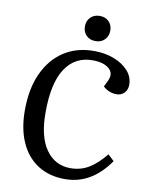

<svg xmlns="http://www.w3.org/2000/svg" viewBox="-100 -996 831 1081"><g transform="rotate(10 315.5 -455.5)"><path d="M491 -575Q511 -618 479.5 -645Q448 -672 385 -672Q285 -672 230 -588.5Q175 -505 175 -339Q174 -200 226 -126Q278 -52 367 -52Q424 -52 470.5 -79.5Q517 -107 565 -166L600 -133Q498 14 347 14Q257 14 192 -27.5Q127 -69 92.5 -146Q58 -223 58 -329Q58 -452 98.5 -540.5Q139 -629 212 -677Q285 -725 385 -725Q448 -725 499.5 -705Q551 -685 581.5 -650.5Q612 -616 612 -572Q612 -543 594.5 -525Q577 -507 551 -507Q506 -507 473 -538ZM309 -853Q309 -884 329 -904.5Q349 -925 382 -925Q414 -925 434 -905Q454 -885 454 -853Q454 -822 434 -801.5Q414 -781 382 -781Q349 -781 329 -801Q309 -821 309 -853Z"/></g></svg>

Font: Literata 36pt Medium
Style: Italic
Weight: 500
Italic angle: -2°
Designer: Latin by Veronika Burian and Jose Scaglione. Greek by Irene Vlachou. Cyrillic by Vera Evstafieva
Foundry: TypeTogether
Version: Version 3.002